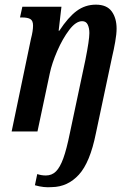

<svg xmlns="http://www.w3.org/2000/svg" viewBox="-20 -565 548 825"><path d="M130 231 140 183Q158 189 177 189Q203 189 220.5 171.5Q238 154 252 115.5Q266 77 280 8L347 -308Q364 -393 364 -423Q364 -444 357 -459Q350 -474 333 -474Q306 -474 277.5 -436.5Q249 -399 226 -346Q203 -293 194 -250L141 0H30L113 -398Q122 -432 122 -455Q122 -476 110.5 -483Q99 -490 74 -490H66L76 -536H244L232 -433H235Q273 -491 309.5 -518Q346 -545 392 -545Q439 -545 460 -516Q481 -487 481 -442Q481 -419 475 -385Q469 -351 462 -322L392 8Q367 133 319 185.5Q271 238 203 239Q168 242 130 231Z"/></svg>

Font: Noto Serif CondSemiBold
Style: Italic
Weight: 600
Width: 3
Italic angle: -12°
Designer: Monotype Design Team
Foundry: Monotype Imaging Inc.
Version: Version 1.001